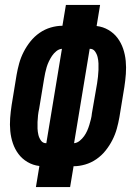

<svg xmlns="http://www.w3.org/2000/svg" viewBox="-20 -755 540 775"><path d="M125 0 139 -85Q113 -88 91 -101Q69 -114 54.5 -133.5Q40 -153 32 -176.5Q24 -200 21.5 -226Q19 -252 21 -278.5Q23 -305 27 -331L47 -453Q51 -476 57.5 -499.5Q64 -523 75.5 -545.5Q87 -568 103 -588Q119 -608 140 -622.5Q161 -637 185 -644Q209 -651 232 -651L246 -735H384L370 -650Q396 -647 418 -634Q440 -621 454.5 -601.5Q469 -582 477 -558.5Q485 -535 487.5 -509Q490 -483 488 -456.5Q486 -430 482 -404L462 -282Q458 -259 451.5 -235.5Q445 -212 433.5 -189.5Q422 -167 406 -147Q390 -127 369 -112.5Q348 -98 324 -91Q300 -84 277 -84L263 0ZM279 -177Q291 -178 301.5 -186.5Q312 -195 319.5 -205.5Q327 -216 332 -227.5Q337 -239 340.5 -250.5Q344 -262 347 -274Q350 -286 351 -298L372 -419Q374 -432 375.5 -445.5Q377 -459 377.5 -472.5Q378 -486 377.5 -499Q377 -512 374 -524.5Q371 -537 363.5 -547.5Q356 -558 343 -558H342ZM166 -177H167L230 -558Q218 -557 207.5 -548.5Q197 -540 190 -529.5Q183 -519 177.5 -507.5Q172 -496 168.5 -484.5Q165 -473 162.5 -461Q160 -449 158 -437L138 -316Q135 -303 133.5 -289.5Q132 -276 131.5 -262.5Q131 -249 131.5 -236Q132 -223 135 -210.5Q138 -198 145.5 -187.5Q153 -177 166 -177Z"/></svg>

Font: Iosevka Curly Heavy Oblique
Style: Regular
Weight: 900
Italic angle: -9°
Monospace: yes
Designer: Belleve Invis
Foundry: Belleve Invis
Version: Version 11.1.0; ttfautohint (v1.8.3)